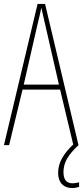

<svg xmlns="http://www.w3.org/2000/svg" viewBox="-20 -827 420 971"><path d="M351 -93 284 -374H94L26 -93H0L170 -807H208L377 -93ZM208 -705Q202 -730 198 -748Q194 -766 189 -788Q185 -766 180.5 -748.5Q176 -731 170 -705L100 -399H278ZM301 43Q301 100 346 100Q355 100 365.5 98Q376 96 380 95V118Q374 120 365 122Q356 124 345 124Q312 124 293 104Q274 84 274 47Q274 6 296.5 -31.5Q319 -69 357 -102L377 -93Q338 -57 319.5 -25Q301 7 301 43Z"/></svg>

Font: Noto Sans Kannada UI ExtraCondensed Thin
Style: Regular
Weight: 100
Width: 2
Designer: Jelle Bosma - Monotype Design Team
Foundry: Monotype Imaging Inc.
Version: Version 2.005; ttfautohint (v1.8.4.7-5d5b)